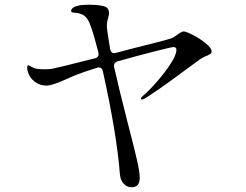

<svg xmlns="http://www.w3.org/2000/svg" viewBox="-20 -765 1040 812"><path d="M875 -548Q875 -541 871 -538Q867 -535 857 -530Q841 -525 824 -513Q819 -509 727.5 -442Q636 -375 593 -349Q585 -344 581 -344Q576 -344 576 -349Q576 -353 585 -360Q607 -378 641 -416.5Q675 -455 700.5 -493.5Q726 -532 726 -554Q726 -566 714 -566Q706 -566 633 -547.5Q560 -529 479 -506Q458 -500 463 -480Q481 -398 523 -234Q548 -138 559.5 -87.5Q571 -37 571 -13Q571 27 537 27Q517 27 503 12Q489 -3 487 -29Q474 -198 415 -464Q414 -471 409 -475.5Q404 -480 398 -480Q395 -480 389 -478Q328 -459 294 -445L271 -435Q202 -403 178 -403Q151 -403 132.5 -415.5Q114 -428 104.5 -445.5Q95 -463 95 -479Q95 -489 100 -489Q102 -489 110.5 -484Q119 -479 127 -476Q140 -472 166 -472Q188 -472 200 -474Q218 -477 380 -518Q401 -522 396 -544Q376 -622 363 -656Q353 -685 338.5 -697Q324 -709 298 -711Q296 -711 288.5 -712Q281 -713 281 -719Q281 -736 320 -743Q333 -745 359 -745Q397 -745 421 -738Q441 -732 441 -710Q441 -702 438 -691.5Q435 -681 434 -677Q432 -667 432 -659Q432 -638 441 -587L446 -557Q451 -536 468 -541L484 -545L533 -558Q688 -596 710 -605Q713 -606 731 -619Q748 -632 757 -632Q767 -632 797 -616.5Q827 -601 851 -581Q875 -561 875 -548Z"/></svg>

Font: Shippori Mincho B1
Style: Regular
Weight: 400
Designer: FONTDASU
Foundry: FONTDASU / Google Inc. / but / Adobe
Version: Version 3.110; ttfautohint (v1.8.3)